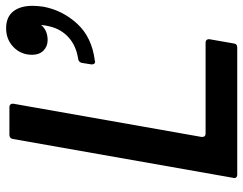

<svg xmlns="http://www.w3.org/2000/svg" viewBox="-106 -708 814 643"><g transform="rotate(-90 301.5 -387.0)"><path d="M38 0Q31 0 28 -4Q25 -8 27 -14L157 -751Q159 -763 171 -763H263Q270 -763 273 -759Q276 -755 275 -749L164 -120V-117Q164 -106 175 -106H479Q486 -106 489 -102Q492 -98 491 -92L477 -12Q476 0 463 0ZM416 -476Q411 -476 408.5 -480Q406 -484 407 -490L412 -521Q415 -532 427 -533Q470 -540 497.5 -565Q525 -590 534 -628Q537 -639 539 -657Q521 -635 488 -635Q467 -635 453 -649Q439 -663 439 -687Q439 -724 464.5 -749Q490 -774 528 -774Q565 -774 584 -750.5Q603 -727 603 -685Q603 -669 600 -649Q588 -585 543 -536Q498 -487 420 -477Z"/></g></svg>

Font: Open Sauce Two Medium Italic
Style: Regular
Weight: 500
Italic angle: -10°
Designer: Alfredo Marco Pradil
Foundry: Creative Sauce Fz LLC
Version: Version 1.477